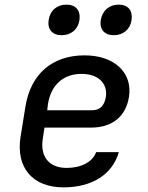

<svg xmlns="http://www.w3.org/2000/svg" viewBox="-20 -799 640 829"><path d="M471 -647C512 -647 542 -672 548 -712C554 -754 533 -779 492 -779C452 -779 422 -754 415 -712C409 -672 431 -647 471 -647ZM246 -647C287 -647 317 -672 323 -712C329 -754 307 -779 267 -779C226 -779 196 -754 190 -712C184 -672 206 -647 246 -647ZM254 10C377 10 465 -45 493 -142H395C380 -100 331 -74 268 -74C192 -74 152 -122 165 -202L172 -248H372C463 -248 523 -294 537 -381C553 -486 473 -560 345 -560C206 -560 113 -480 90 -340L69 -210C47 -74 122 10 254 10ZM184 -323 187 -349C200 -433 254 -480 332 -480C403 -480 446 -440 437 -380C430 -339 408 -323 378 -323Z"/></svg>

Font: JetBrains Mono Medium
Style: Italic
Weight: 436
Italic angle: -9°
Monospace: yes
Designer: Philipp Nurullin, Konstantin Bulenkov
Foundry: JetBrains
Version: Version 2.305